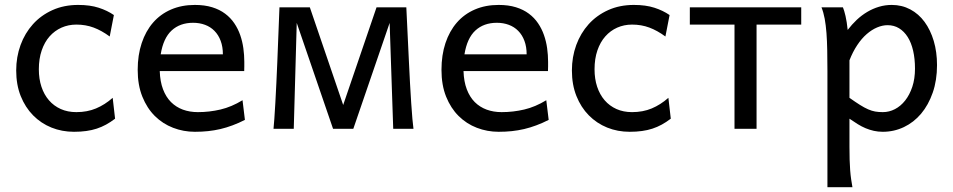

<svg xmlns="http://www.w3.org/2000/svg" viewBox="-20 -528 3907 787"><path d="M429.7 -378.4Q396.5 -402.8 363.8 -415Q331.1 -427.2 293 -427.2Q260.3 -427.2 232.2 -414.8Q204.1 -402.3 183.3 -378.9Q162.6 -355.5 150.9 -321.3Q139.2 -287.1 139.2 -244.1Q139.2 -204.6 149.9 -172.4Q160.6 -140.1 180.7 -116.9Q200.7 -93.8 229 -81.1Q257.3 -68.4 293 -68.4Q337.4 -68.4 373.5 -83.5Q409.7 -98.6 441.9 -127L451.7 -41.5Q433.1 -27.3 414.8 -17.3Q396.5 -7.3 376.5 -0.7Q356.4 5.9 333.5 9Q310.5 12.2 283.2 12.2Q233.9 12.2 190.9 -5.1Q147.9 -22.5 115.7 -55.2Q83.5 -87.9 64.9 -134.3Q46.4 -180.7 46.4 -239.3Q46.4 -294.4 64.2 -343.3Q82 -392.1 115 -428.7Q147.9 -465.3 195.1 -486.6Q242.2 -507.8 300.3 -507.8Q349.1 -507.8 384.5 -496.3Q419.9 -484.9 446.8 -466.3Z M634.8 -236.8Q636.2 -193.8 648.2 -162.1Q660.2 -130.4 680.9 -109.6Q701.7 -88.9 729.7 -78.6Q757.8 -68.4 791 -68.4Q838.4 -68.4 883.8 -79.1Q929.2 -89.8 974.1 -117.2L983.9 -36.6Q958 -23.4 933.1 -14.2Q908.2 -4.9 883.3 1Q858.4 6.8 832.8 9.5Q807.1 12.2 778.8 12.2Q731.9 12.2 689.5 -4.2Q647 -20.5 614.7 -52.5Q582.5 -84.5 563.5 -131.8Q544.4 -179.2 544.4 -241.7Q544.4 -302.2 560.8 -351.3Q577.1 -400.4 607.4 -435.3Q637.7 -470.2 681.2 -489Q724.6 -507.8 778.8 -507.8Q818.8 -507.8 849.6 -498.3Q880.4 -488.8 902.8 -471.9Q925.3 -455.1 940.4 -432.6Q955.6 -410.2 964.6 -384.3Q973.6 -358.4 977.5 -330.3Q981.4 -302.2 981.4 -274.9V-255.9Q981.4 -243.7 981 -236.8ZM893.6 -305.2Q893.6 -336.4 884.5 -360.6Q875.5 -384.8 859.1 -401.4Q842.8 -418 820.3 -426.3Q797.9 -434.6 771.5 -434.6Q717.8 -434.6 683.6 -403.1Q649.4 -371.6 638.7 -305.2Z M1101.1 0Q1102.5 -12.7 1104.5 -40.8Q1106.4 -68.8 1108.6 -106.2Q1110.8 -143.6 1112.8 -187.3Q1114.7 -231 1116.7 -274.4Q1121.1 -376.5 1125.5 -498H1250L1386.7 -97.7L1523.4 -498H1645.5Q1650.9 -376.5 1656.2 -274.4Q1658.2 -231 1660.6 -187.3Q1663.1 -143.6 1665.5 -106.2Q1668 -68.8 1670.4 -40.8Q1672.9 -12.7 1674.8 0H1591.8L1577.1 -434.1L1428.2 0H1345.2L1196.3 -434.1L1184.1 0Z M1879.9 -236.8Q1881.3 -193.8 1893.3 -162.1Q1905.3 -130.4 1926 -109.6Q1946.8 -88.9 1974.9 -78.6Q2002.9 -68.4 2036.1 -68.4Q2083.5 -68.4 2128.9 -79.1Q2174.3 -89.8 2219.2 -117.2L2229 -36.6Q2203.1 -23.4 2178.2 -14.2Q2153.3 -4.9 2128.4 1Q2103.5 6.8 2077.9 9.5Q2052.2 12.2 2023.9 12.2Q1977.1 12.2 1934.6 -4.2Q1892.1 -20.5 1859.9 -52.5Q1827.6 -84.5 1808.6 -131.8Q1789.6 -179.2 1789.6 -241.7Q1789.6 -302.2 1805.9 -351.3Q1822.3 -400.4 1852.5 -435.3Q1882.8 -470.2 1926.3 -489Q1969.7 -507.8 2023.9 -507.8Q2064 -507.8 2094.7 -498.3Q2125.5 -488.8 2147.9 -471.9Q2170.4 -455.1 2185.5 -432.6Q2200.7 -410.2 2209.7 -384.3Q2218.8 -358.4 2222.7 -330.3Q2226.6 -302.2 2226.6 -274.9V-255.9Q2226.6 -243.7 2226.1 -236.8ZM2138.7 -305.2Q2138.7 -336.4 2129.6 -360.6Q2120.6 -384.8 2104.2 -401.4Q2087.9 -418 2065.4 -426.3Q2043 -434.6 2016.6 -434.6Q1962.9 -434.6 1928.7 -403.1Q1894.5 -371.6 1883.8 -305.2Z M2707.5 -378.4Q2674.3 -402.8 2641.6 -415Q2608.9 -427.2 2570.8 -427.2Q2538.1 -427.2 2510 -414.8Q2481.9 -402.3 2461.2 -378.9Q2440.4 -355.5 2428.7 -321.3Q2417 -287.1 2417 -244.1Q2417 -204.6 2427.7 -172.4Q2438.5 -140.1 2458.5 -116.9Q2478.5 -93.8 2506.8 -81.1Q2535.2 -68.4 2570.8 -68.4Q2615.2 -68.4 2651.4 -83.5Q2687.5 -98.6 2719.7 -127L2729.5 -41.5Q2710.9 -27.3 2692.6 -17.3Q2674.3 -7.3 2654.3 -0.7Q2634.3 5.9 2611.3 9Q2588.4 12.2 2561 12.2Q2511.7 12.2 2468.8 -5.1Q2425.8 -22.5 2393.6 -55.2Q2361.3 -87.9 2342.8 -134.3Q2324.2 -180.7 2324.2 -239.3Q2324.2 -294.4 2342 -343.3Q2359.9 -392.1 2392.8 -428.7Q2425.8 -465.3 2472.9 -486.6Q2520 -507.8 2578.1 -507.8Q2627 -507.8 2662.4 -496.3Q2697.8 -484.9 2724.6 -466.3Z M3264.2 -427.2H3081.1V0H2990.7V-427.2H2807.6V-498H3264.2Z M3461.9 -127Q3486.8 -109.4 3505.1 -97.9Q3523.4 -86.4 3538.6 -79.8Q3553.7 -73.2 3567.6 -70.8Q3581.5 -68.4 3598.6 -68.4Q3624.5 -68.4 3648.2 -80.6Q3671.9 -92.8 3690.2 -116Q3708.5 -139.2 3719.5 -172.1Q3730.5 -205.1 3730.5 -246.6Q3730.5 -287.1 3722.9 -320.1Q3715.3 -353 3700.7 -376.2Q3686 -399.4 3665.3 -412.1Q3644.5 -424.8 3618.2 -424.8Q3597.2 -424.8 3575.2 -415.5Q3553.2 -406.2 3532.5 -388.2Q3511.7 -370.1 3493.7 -343Q3475.6 -315.9 3461.9 -280.8ZM3371.6 -236.8Q3371.6 -282.2 3370.8 -321Q3370.1 -359.9 3367.7 -392.3Q3365.2 -424.8 3360.4 -451.2Q3355.5 -477.5 3347.2 -498H3435.1Q3440.4 -485.4 3445.8 -462.2Q3451.2 -439 3454.6 -405.3Q3471.7 -427.7 3491.9 -446.8Q3512.2 -465.8 3534.9 -479.2Q3557.6 -492.7 3582.8 -500.2Q3607.9 -507.8 3635.3 -507.8Q3676.8 -507.8 3711.2 -489.5Q3745.6 -471.2 3769.8 -438.2Q3793.9 -405.3 3807.4 -360.1Q3820.8 -314.9 3820.8 -261.2Q3820.8 -198.7 3803.2 -148.2Q3785.6 -97.7 3755.6 -62Q3725.6 -26.4 3685.1 -7.1Q3644.5 12.2 3598.6 12.2Q3579.1 12.2 3561.8 8.3Q3544.4 4.4 3528.1 -2.4Q3511.7 -9.3 3495.6 -19.3Q3479.5 -29.3 3461.9 -41.5V73.2Q3461.9 102.5 3462.6 126.2Q3463.4 149.9 3464.8 169.9Q3466.3 189.9 3468.8 206.8Q3471.2 223.6 3474.1 239.3H3371.6Z"/></svg>

Font: Andika
Style: Regular
Weight: 400
Designer: Victor Gaultney, Annie Olsen, Julie Remington, Don Collingsworth, Eric Hays
Foundry: SIL International
Version: Version 1.001